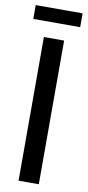

<svg xmlns="http://www.w3.org/2000/svg" viewBox="-98 -805 385 841"><g transform="rotate(10 94.0 -385.0)"><path d="M139.5 0H49.5V-639H139.5ZM-10 -709V-770.5H198.5V-709Z"/></g></svg>

Font: Anek Latin Condensed Medium
Style: Regular
Weight: 500
Width: 3
Designer: Yesha Goshar
Foundry: Ek Type
Version: Version 1.003